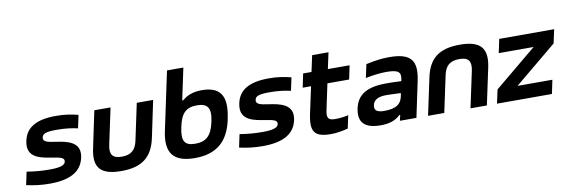

<svg xmlns="http://www.w3.org/2000/svg" viewBox="-52 -1108 4482 1514"><g transform="rotate(-10 2188.5 -350.5)"><path d="M305 -190C372 -179 401 -173 395 -141C389 -113 350 -101 267 -101C204 -101 148 -106 85 -116L63 -12C128 2 180 9 251 9C409 9 505 -40 528 -151C555 -276 439 -296 346 -309C291 -317 249 -325 257 -360C262 -388 288 -400 375 -400C444 -400 494 -393 544 -382L566 -486C507 -501 456 -509 387 -509C233 -509 146 -460 125 -354C95 -215 229 -203 305 -190Z M633 -205C601 -56 656 9 823 9C987 9 1072 -56 1104 -205L1166 -500H1035L973 -209C958 -135 920 -102 846 -102C772 -102 748 -135 763 -209L825 -500H695Z M1718 -244 1720 -256C1758 -435 1700 -509 1556 -509C1476 -509 1432 -483 1398 -456H1391L1445 -710H1314L1215 -244C1177 -70 1242 9 1411 9C1581 9 1681 -70 1718 -244ZM1347 -248 1348 -252C1370 -359 1412 -398 1497 -398C1583 -398 1612 -359 1589 -252L1588 -248C1565 -141 1520 -102 1434 -102C1349 -102 1324 -141 1347 -248Z M2010 -190C2077 -179 2106 -173 2100 -141C2094 -113 2055 -101 1972 -101C1909 -101 1853 -106 1790 -116L1768 -12C1833 2 1885 9 1956 9C2114 9 2210 -40 2233 -151C2260 -276 2144 -296 2051 -309C1996 -317 1954 -325 1962 -360C1967 -388 1993 -400 2080 -400C2149 -400 2199 -393 2249 -382L2271 -486C2212 -501 2161 -509 2092 -509C1938 -509 1851 -460 1830 -354C1800 -215 1934 -203 2010 -190Z M2552 -102C2499 -102 2485 -123 2498 -182L2542 -390H2716L2739 -500H2565L2593 -630H2462L2434 -500H2367L2344 -390H2411L2365 -176C2335 -34 2372 9 2502 9C2547 9 2592 1 2638 -11L2660 -114C2616 -105 2587 -102 2552 -102Z M3056 -509C2996 -509 2942 -501 2871 -486L2848 -379C2908 -391 2966 -398 3014 -398C3110 -398 3134 -378 3121 -316L3119 -306C3061 -309 3019 -309 2996 -309C2844 -309 2764 -260 2742 -154C2719 -44 2772 9 2900 9C2964 9 3017 -6 3058 -46H3064L3054 0H3186L3246 -284C3280 -445 3232 -509 3056 -509ZM2873 -157C2882 -198 2917 -218 2984 -218C3007 -218 3050 -216 3099 -214L3094 -187C3081 -127 3041 -98 2946 -98C2888 -98 2865 -116 2873 -157Z M3342 -295 3279 0H3409L3471 -291C3486 -365 3524 -398 3599 -398C3673 -398 3696 -365 3681 -291L3619 0H3750L3813 -295C3844 -444 3787 -509 3623 -509C3456 -509 3373 -444 3342 -295Z M3937 -500 3914 -390H4193L3855 -110L3831 0H4271L4294 -110H4015L4353 -390L4377 -500Z"/></g></svg>

Font: LT Wave Text Bold Italic
Style: Regular
Weight: 700
Designer: Daniel Lyons
Version: Version 2.5 (Glyphs App)